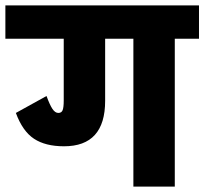

<svg xmlns="http://www.w3.org/2000/svg" viewBox="-30 -694 760 714"><path d="M710 -550H620V0H466V-550H361V-319Q361 -150 208 -150Q139 -150 96.5 -178Q54 -206 29 -274L143 -337Q155 -304 165 -289Q175 -274 187 -274Q199 -274 203 -284.5Q207 -295 207 -320V-550H-10V-674H710Z"/></svg>

Font: Biryani Heavy
Style: Regular
Weight: 900
Designer: Dan Reynolds and Mathieu Réguer
Foundry: Dan Reynolds and Mathieu Réguer
Version: Version 1.003; ttfautohint (v1.1) -l 5 -r 5 -G 72 -x 0 -D la